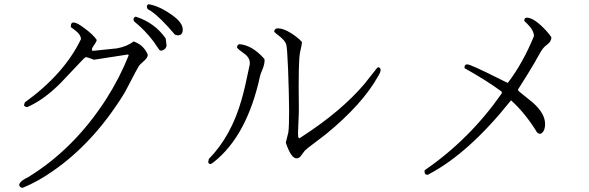

<svg xmlns="http://www.w3.org/2000/svg" viewBox="-20 -811 2800 913"><path d="M812 -646Q743 -728 697 -759Q690 -764 682 -768Q673 -784 686 -791Q736 -783 793 -743Q851 -704 849 -668Q848 -642 824 -643Q818 -644 812 -646ZM617 -710Q610 -725 625 -732Q716 -703 768 -628L772 -595Q772 -590 769 -585Q764 -574 747 -570Q740 -570 736 -576L710 -614Q669 -668 617 -710ZM683 -550Q682 -535 659 -516Q646 -505 641 -498Q633 -486 589 -401Q577 -377 567 -361Q424 -131 232 2Q161 52 88 82Q75 82 71 69Q73 53 101 38Q110 34 113 32Q333 -103 485 -340Q549 -440 592 -548L589 -552L427 -527Q425 -527 399 -537Q393 -539 390 -539Q386 -540 377 -531L268 -416Q187 -335 110 -302Q99 -302 94 -310L98 -324Q286 -460 365 -625Q365 -647 332 -671Q321 -679 317 -682Q314 -728 380 -678Q425 -645 440 -621Q439 -612 423 -590Q413 -577 420 -569L536 -581Q585 -590 615 -614Q659 -599 679 -559Q681 -554 683 -550Z M1339 -133 1351 -181Q1359 -235 1350 -479Q1346 -583 1341 -600Q1336 -618 1305 -642Q1290 -653 1284 -660Q1284 -673 1297 -676Q1332 -679 1389 -636Q1407 -622 1416 -611Q1416 -601 1407 -563Q1398 -525 1401 -303Q1401 -287 1401 -277L1397 -178Q1397 -169 1398 -160L1402 -153Q1406 -154 1414 -160Q1603 -282 1713 -412L1770 -484Q1772 -486 1773 -488Q1779 -494 1786 -488Q1796 -478 1780 -452Q1705 -316 1530 -173L1446 -109Q1437 -102 1429 -94L1407 -65Q1399 -58 1390 -58Q1364 -58 1339 -133ZM1237 -531Q1242 -513 1225 -473Q1219 -460 1217 -451Q1155 -165 996 -40Q990 -36 983 -31Q973 -31 970 -39L973 -55Q1080 -164 1129 -338Q1145 -393 1166 -497Q1168 -505 1168 -510Q1168 -538 1140 -557Q1114 -575 1107 -585Q1107 -596 1117 -601Q1179 -597 1237 -531Z M2602 -634Q2602 -614 2582 -599Q2570 -590 2566 -585Q2555 -574 2528 -524Q2526 -521 2525 -518Q2499 -473 2443 -385L2446 -378L2515 -322Q2572 -271 2572 -221Q2572 -190 2556 -178Q2547 -170 2534 -181Q2478 -273 2410 -334Q2210 -83 2020 17Q2018 19 2016 20Q2000 22 1999 8Q1998 3 2000 -2Q2213 -148 2366 -367V-375Q2296 -427 2189 -487Q2187 -504 2201 -505Q2214 -507 2361 -433Q2386 -420 2395 -417Q2467 -512 2519 -639Q2519 -667 2487 -698Q2476 -709 2473 -712Q2473 -727 2485 -727Q2521 -727 2580 -662Q2594 -646 2602 -634Z"/></svg>

Font: cwTeXFangSong
Style: Medium
Weight: 500
Version: Version 1.17